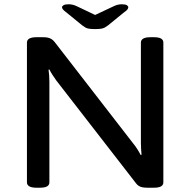

<svg xmlns="http://www.w3.org/2000/svg" viewBox="-20 -876 890 898"><path d="M152 2Q128 2 117 -4.5Q106 -11 106 -23V-677Q106 -689 117 -695.5Q128 -702 152 -702H180Q194 -702 203.5 -700Q213 -698 221 -693Q229 -688 236 -679L603 -205Q613 -193 622.5 -178Q632 -163 638 -151L642 -152Q641 -162 640 -177.5Q639 -193 639 -208V-677Q639 -689 650 -695.5Q661 -702 685 -702H698Q723 -702 733.5 -695.5Q744 -689 744 -677V-23Q744 -11 733.5 -4.5Q723 2 698 2H671Q656 2 646 0Q636 -2 629 -6.5Q622 -11 616 -19L243 -500Q235 -511 226 -525Q217 -539 211 -551L207 -550Q209 -538 210 -522.5Q211 -507 211 -493V-23Q211 -11 200.5 -4.5Q190 2 165 2ZM550 -856Q567 -856 573.5 -851.5Q580 -847 580 -842Q580 -838 576.5 -832.5Q573 -827 561 -819L485 -757Q477 -751 469.5 -747Q462 -743 451.5 -741.5Q441 -740 425 -740Q409 -740 398 -741.5Q387 -743 380 -747Q373 -751 365 -757L289 -819Q278 -827 274 -832.5Q270 -838 270 -842Q270 -847 277 -851.5Q284 -856 300 -856Q312 -856 321.5 -853.5Q331 -851 341 -846L425 -806L510 -846Q520 -851 529.5 -853.5Q539 -856 550 -856Z"/></svg>

Font: Asap Expanded Medium
Style: Regular
Weight: 500
Width: 7
Designer: Pablo Cosgaya
Foundry: Omnibus-Type
Version: Version 3.001